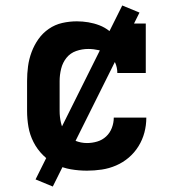

<svg xmlns="http://www.w3.org/2000/svg" viewBox="-20 -616 640 702"><path d="M298 8Q268 8 239 3Q210 -2 184 -15Q158 -28 137 -49Q116 -70 102.5 -96.5Q89 -123 84 -152Q79 -181 79 -210V-320Q79 -347 82.5 -373.5Q86 -400 95.5 -425.5Q105 -451 120.5 -473Q136 -495 158.5 -510.5Q181 -526 207.5 -532Q234 -538 261 -538Q282 -538 303 -534.5Q324 -531 343.5 -523.5Q363 -516 379.5 -503Q396 -490 409 -473V-530H513V-349H409Q409 -369 401 -387Q393 -405 377 -416.5Q361 -428 341.5 -432.5Q322 -437 303 -437Q280 -437 258.5 -429.5Q237 -422 223 -404.5Q209 -387 203.5 -364.5Q198 -342 198 -320V-210Q198 -188 203 -166.5Q208 -145 221 -127.5Q234 -110 255 -101.5Q276 -93 298 -93Q317 -93 335.5 -98.5Q354 -104 368 -117Q382 -130 389 -148.5Q396 -167 396 -186Q396 -186 396 -186Q396 -186 396 -186H515Q515 -186 515 -186Q515 -186 515 -186Q515 -158 508 -131.5Q501 -105 486.5 -81.5Q472 -58 451 -40Q430 -22 404.5 -11Q379 0 352 4Q325 8 298 8ZM173 66 110 40 427 -596 490 -570Z"/></svg>

Font: Iosevka Curly Slab Extended
Style: Bold
Weight: 700
Width: 7
Monospace: yes
Designer: Belleve Invis
Foundry: Belleve Invis
Version: Version 11.1.0; ttfautohint (v1.8.3)